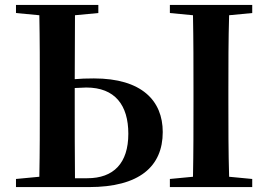

<svg xmlns="http://www.w3.org/2000/svg" viewBox="-20 -761 1092 781"><path d="M45 0H342C546 0 642 -83 642 -224C642 -351 557 -442 362 -442C332 -442 306 -441 284 -439L285 -699L380 -708V-741H45V-708L140 -699C142 -599 142 -497 142 -394V-346C142 -245 142 -143 140 -42L45 -33ZM284 -403 331 -405C448 -405 502 -333 502 -217C502 -97 442 -36 335 -36H285C284 -138 284 -241 284 -346ZM671 -708 765 -699C767 -597 767 -496 767 -394V-346C767 -243 767 -141 765 -42L671 -33V0H1006V-33L912 -42C909 -143 909 -245 909 -347V-394C909 -497 909 -599 912 -699L1006 -708V-741H671Z"/></svg>

Font: Noto Serif CJK HK
Style: Bold
Weight: 700
Designer: Ryoko NISHIZUKA 西塚涼子 (kana & ideographs); Frank Grießhammer (Latin, Greek & Cyrillic); Wenlong ZHANG 张文龙 (bopomofo); San
Foundry: Adobe
Version: Version 2.001;hotconv 1.1.0;makeotfexe 2.6.0